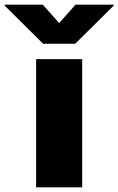

<svg xmlns="http://www.w3.org/2000/svg" viewBox="-104 -797 503 817"><path d="M245.7 0H49.7V-545.5H245.7ZM215.9 -610.8H79.5L-83.8 -772.7V-777H78.1L147.7 -698.9L217.3 -777H379.3V-772.7Z"/></svg>

Font: Linik Sans Black
Style: Regular
Weight: 900
Designer: Fonts by Rasmus Andersson / Changes by Cristiano Sobral with parts from Marc Monis
Foundry: rsms
Version: Version 3.020; ttfautohint (v1.6)